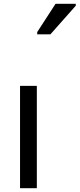

<svg xmlns="http://www.w3.org/2000/svg" viewBox="-20 -986 417 1006"><path d="M173 0H85V-536H173ZM175 -806V-818L271 -966H377V-956L244 -806Z"/></svg>

Font: Noto Sans Tifinagh Ghat
Style: Regular
Weight: 400
Designer: JamraPatel
Foundry: JamraPatel LLC
Version: Version 2.006; ttfautohint (v1.8.4.7-5d5b)